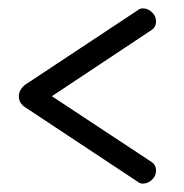

<svg xmlns="http://www.w3.org/2000/svg" viewBox="-20 -507 440 459"><path d="M25 -277Q25 -285 29.5 -292.5Q34 -300 41 -305L310 -483Q315 -487 322 -487Q333 -487 343 -478Q353 -469 353 -456Q353 -442 342 -435L104 -277L342 -120Q353 -113 353 -99Q353 -86 343 -77Q333 -68 322 -68Q315 -68 310 -72L41 -250Q25 -260 25 -277Z"/></svg>

Font: Dosis
Style: Book
Weight: 400
Designer: EdgarTolentino, PabloImpallari, IginoMarini
Foundry: EdgarTolentino, PabloImpallari, IginoMarini
Version: Version 1.007